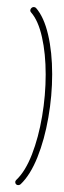

<svg xmlns="http://www.w3.org/2000/svg" viewBox="-20 -539 187 559"><path d="M68.1 -509.3Q68.9 -513.3 71.7 -515.9Q74.4 -518.5 78.1 -518.5Q82.2 -518.5 84.8 -515.9Q108.1 -489.3 120 -438.1Q131.9 -387 131.9 -323Q131.9 -260.4 120.7 -196.5Q109.6 -132.6 88.9 -80.9Q68.1 -29.3 40 -2.6Q37 0 33 0Q29.3 0 26.9 -2.4Q24.4 -4.8 24.4 -8.5Q24.4 -12.6 27.8 -15.6Q53.7 -40 73 -89.4Q92.2 -138.9 102.6 -200.4Q113 -261.9 113 -322.2Q113 -383 102.2 -430.9Q91.5 -478.9 70.4 -503Q68.1 -505.2 68.1 -509.3Z"/></svg>

Font: 26F Galaxy Sans Hairline
Style: Italic
Weight: 50
Italic angle: -5°
Designer: C₂₉H₂₅N₃O₅
Version: Version 1.200